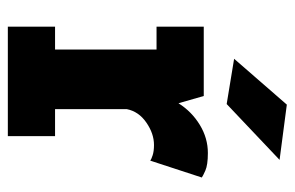

<svg xmlns="http://www.w3.org/2000/svg" viewBox="-151 -601 752 490"><g transform="rotate(90 225.0 -356.0)"><path d="M48 0V-120.5H106.5V-379.5H48V-500H225L243.5 -435.5Q265 -469.5 298.8 -490Q332.5 -510.5 370.5 -510.5Q401 -510.5 415.5 -504Q430 -497.5 433 -495L390 -363.5Q387 -366 376.5 -369.5Q366 -373 350 -373Q321 -373 292.8 -353.5Q264.5 -334 258.5 -303.5V-120.5H327.5V0ZM245.5 -558.5 130 -577.5 247 -712 388 -693.5Z"/></g></svg>

Font: Trispace Condensed
Style: Bold
Weight: 700
Width: 3
Designer: Tyler Finck
Foundry: Etcetera Type Company
Version: Version 1.210; ttfautohint (v1.8.3)